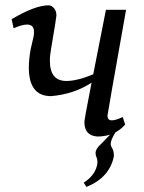

<svg xmlns="http://www.w3.org/2000/svg" viewBox="-20 -510 549 731"><path d="M350.6 9.8Q301.3 6.3 301.3 -45.4Q301.3 -55.2 328.6 -195.3Q262.2 -151.4 174.3 -144Q89.8 -144 89.8 -252.4Q89.8 -282.2 96.2 -320.3L107.9 -370.6Q109.4 -380.4 109.4 -388.7Q109.4 -416.5 83 -416.5Q64 -416.5 31.7 -402.3L24.4 -437Q113.3 -489.7 165 -489.7Q175.8 -489.7 185.3 -479.2Q194.8 -468.8 194.8 -450.7Q194.8 -443.4 174.8 -326.2Q169.9 -299.3 169.9 -278.3Q169.9 -201.7 232.9 -201.7Q273.9 -201.7 335 -227.1L383.3 -472.7H460Q389.6 -77.6 389.2 -69.8Q389.2 -51.8 405.8 -51.8Q420.4 -51.8 447.3 -64.5L456.5 -35.6Q416.5 9.8 350.6 9.8ZM309.1 201.7 298.8 185.5Q346.2 154.8 351.1 109.4Q351.1 96.7 347.7 89.6Q344.2 82.5 343.8 73.2Q343.8 56.2 366.2 36.6L399.4 2.4L419.9 -6.3Q401.4 22 401.4 39.1Q401.9 45.9 407.7 55.2Q413.6 64.5 413.6 85Q397 166.5 309.1 201.7Z"/></svg>

Font: Kelvinch
Style: Italic
Weight: 400
Italic angle: -10°
Designer: Paul James Miller
Foundry: High-Logic / Made with FontCreator
Version: Version 3.40;July 22, 2017;FontCreator 11.0.0.2388 64-bit